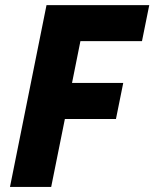

<svg xmlns="http://www.w3.org/2000/svg" viewBox="-20 -740 611 760"><path d="M164.1 -719.7H570.8L542 -577.1H298.3L265.1 -411.6H467.8L439 -269H236.8L182.6 0H19.5Z"/></svg>

Font: Reddit Sans Vanilla ExtraBold
Style: Italic
Weight: 800
Italic angle: -11.25°
Designer: Stephen Hutchings
Version: Version 1.013